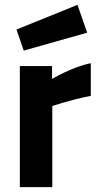

<svg xmlns="http://www.w3.org/2000/svg" viewBox="-20 -773 412 793"><path d="M78 -564 340 -638 300 -753 48 -651ZM196 0V-335C196 -335 267 -360 355 -377V-512C279 -497 195 -447 195 -447V-500H62V0Z"/></svg>

Font: RazerF5
Style: Bold
Weight: 700
Foundry: Razer Inc.
Version: Version 2